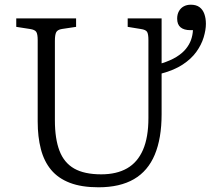

<svg xmlns="http://www.w3.org/2000/svg" viewBox="-20 -781 894 815"><path d="M398 14Q326 14 276.5 -5Q227 -24 197 -60Q167 -96 153.5 -148Q140 -200 140 -265V-611Q140 -636 134 -645.5Q128 -655 107 -658L49 -667V-703H303V-667L243 -658Q224 -655 218.5 -644Q213 -633 213 -607V-270Q213 -192 232.5 -141Q252 -90 295 -65.5Q338 -41 410 -41Q475 -41 519.5 -66.5Q564 -92 587 -145Q610 -198 610 -280V-611Q610 -636 604.5 -645.5Q599 -655 577 -658L522 -667V-703H666V-512Q704 -524 729 -539.5Q754 -555 769 -573.5Q784 -592 791 -612Q798 -632 799 -653H788Q761 -653 746.5 -665Q732 -677 732 -702Q732 -720 739.5 -733.5Q747 -747 760 -754Q773 -761 790 -761Q813 -761 827 -750.5Q841 -740 847.5 -721.5Q854 -703 854 -680Q854 -654 844.5 -622.5Q835 -591 813.5 -561Q792 -531 755.5 -507Q719 -483 666 -469V-296Q666 -194 637 -124.5Q608 -55 548.5 -20.5Q489 14 398 14Z"/></svg>

Font: Literata 18pt Light
Style: Regular
Weight: 300
Designer: Latin by Veronika Burian and Jose Scaglione. Greek by Irene Vlachou. Cyrillic by Vera Evstafieva.
Foundry: TypeTogether
Version: Version 3.103;gftools[0.9.29]